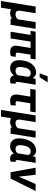

<svg xmlns="http://www.w3.org/2000/svg" viewBox="1492 -2314 1025 4050"><g transform="rotate(90 2005.0 -289.5)"><path d="M2 203H143L177 -12C198 3 225 10 258 10C307 10 345 -7 375 -33L373 0H504L588 -528H447L388 -156C365 -123 330 -104 279 -104C208 -104 199 -152 211 -226L259 -528H118Z M631 -421H717L650 0H791L858 -421H992L948 -147C932 -44 974 9 1076 9C1110 9 1137 4 1163 -4L1180 -111C1169 -108 1153 -107 1138 -107C1098 -107 1086 -122 1092 -162L1133 -421H1218L1235 -528H648Z M1256 -250C1250 -212 1248 -178 1252 -146C1262 -59 1312 10 1420 10C1489 10 1534 -26 1569 -71C1580 -22 1613 10 1678 10C1704 10 1720 8 1741 -2L1746 -108C1743 -106 1740 -106 1735 -106C1704 -106 1705 -138 1710 -171L1767 -528H1645L1625 -465C1604 -506 1572 -538 1508 -538C1474 -538 1444 -532 1416 -518C1330 -476 1276 -382 1257 -260ZM1397 -250 1398 -260C1411 -341 1444 -424 1525 -424C1569 -424 1590 -403 1601 -373L1569 -171C1568 -164 1568 -158 1567 -151C1546 -122 1517 -104 1473 -104C1395 -104 1385 -172 1397 -250ZM1527 -613H1611L1718 -782H1590Z M1855 -415H2018L1978 -162C1961 -52 2001 10 2106 10C2144 10 2172 3 2201 -6L2203 -113C2185 -107 2176 -105 2154 -105C2120 -105 2112 -125 2118 -160L2159 -415H2333L2351 -528H1873Z M2299 203H2440L2474 -12C2495 3 2522 10 2555 10C2604 10 2642 -7 2672 -33L2670 0H2801L2885 -528H2744L2685 -156C2662 -123 2627 -104 2576 -104C2505 -104 2496 -152 2508 -226L2556 -528H2415Z M2905 -250C2899 -212 2897 -177 2901 -145C2911 -58 2961 10 3069 10C3138 10 3183 -26 3218 -71C3229 -22 3262 10 3327 10C3353 10 3369 8 3390 -2L3395 -108C3392 -106 3389 -106 3384 -106C3353 -106 3354 -138 3359 -171L3416 -528H3294L3274 -465C3253 -506 3221 -538 3157 -538C3123 -538 3093 -532 3065 -518C2979 -476 2925 -382 2906 -260ZM3046 -250 3047 -260C3060 -341 3093 -424 3174 -424C3218 -424 3239 -403 3250 -373L3218 -171C3217 -164 3217 -158 3216 -151C3195 -122 3166 -104 3122 -104C3044 -104 3034 -172 3046 -250Z M3518 -528 3613 0H3747L4010 -528H3862L3707 -172L3666 -528Z"/></g></svg>

Font: Asimov Pro
Style: BdObl
Weight: 700
Designer: Google
Version: Version 2.000980; 2014